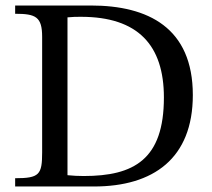

<svg xmlns="http://www.w3.org/2000/svg" viewBox="-20 -677 770 697"><path d="M35 -657V-627C110 -627 133 -616 133 -543V-124C133 -43 123 -30 35 -30V0H321C537 0 680 -102 680 -332C680 -576 518 -657 310 -657ZM225 -614C244 -616 258 -616 274 -616C481 -616 575 -513 575 -323C575 -98 466 -38 284 -38C264 -38 245 -39 225 -41Z"/></svg>

Font: STIX Two Math
Style: Regular
Weight: 400
Designer: Ross Mills, John Hudson & Paul Hanslow, Tiro Typeworks Ltd; with portions MicroPress Inc., with additions and correction
Foundry: Tiro Typeworks Ltd
Version: Version 2.02 b142